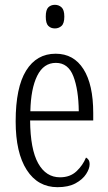

<svg xmlns="http://www.w3.org/2000/svg" viewBox="-20 -767 447 797"><path d="M219 10Q137 10 91 -61.5Q45 -133 45 -263Q45 -404 88.5 -474Q132 -544 211 -544Q286 -544 326.5 -480Q367 -416 367 -298V-267H105Q106 -147 138.5 -89Q171 -31 229 -31Q271 -31 297.5 -56Q324 -81 337 -113Q343 -110 347.5 -103.5Q352 -97 352 -85Q352 -67 337.5 -44.5Q323 -22 293.5 -6Q264 10 219 10ZM307 -305Q306 -395 284.5 -450.5Q263 -506 212 -506Q161 -506 134.5 -452.5Q108 -399 106 -305ZM208 -649Q191 -649 180.5 -659.5Q170 -670 170 -698Q170 -726 180.5 -736.5Q191 -747 208 -747Q224 -747 235.5 -736.5Q247 -726 247 -698Q247 -670 235.5 -659.5Q224 -649 208 -649Z"/></svg>

Font: Noto Serif Khmer ExtraCondensed Light
Style: Regular
Weight: 300
Width: 2
Designer: Danh Hong and the Monotype Design Team
Foundry: Monotype Imaging Inc.
Version: Version 2.004